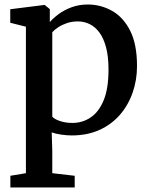

<svg xmlns="http://www.w3.org/2000/svg" viewBox="-20 -590 662 852"><path d="M26 242V190L95 178.5V-471.5L25.5 -489V-549L176.5 -568H178.5L201 -549.5V-492Q216.5 -510 241 -528Q265.5 -546 298.2 -558Q331 -570 370 -570Q427 -570 477 -542Q527 -514 557.5 -454Q588 -394 588 -297Q588 -234.5 568.5 -178.8Q549 -123 511.8 -80.2Q474.5 -37.5 420.8 -13.2Q367 11 298 11Q275.5 11 250.5 7.2Q225.5 3.5 209.5 -2.5L212 81V178.5L311.5 190V242ZM301.5 -44.5Q346 -44.5 382.2 -68.8Q418.5 -93 440 -145Q461.5 -197 461.5 -281.5Q461.5 -338 451 -378.5Q440.5 -419 421.8 -444.8Q403 -470.5 378.2 -482.8Q353.5 -495 325 -495Q299.5 -495 277.2 -487.5Q255 -480 238.2 -469Q221.5 -458 212 -447V-72.5Q219.5 -62.5 244.2 -53.5Q269 -44.5 301.5 -44.5Z"/></svg>

Font: Merriweather SemiBold
Style: Regular
Weight: 600
Version: Version 2.100